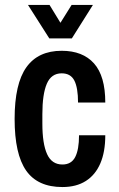

<svg xmlns="http://www.w3.org/2000/svg" viewBox="-20 -743 480 775"><path d="M232 12Q132 12 85.5 -54.5Q39 -121 39 -263Q39 -405 86.5 -471.5Q134 -538 229 -538Q314 -538 359.5 -487Q405 -436 405 -329H295Q295 -389 280 -418Q265 -447 229 -447Q187 -447 169 -405Q151 -363 151 -282V-244Q151 -163 170 -121Q189 -79 232 -79Q268 -79 283.5 -109Q299 -139 299 -197H405Q405 -130 385 -83.5Q365 -37 326.5 -12.5Q288 12 232 12ZM179 -588 93 -723H180L224 -651L269 -723H355L270 -588Z"/></svg>

Font: Archivo Narrow SemiBold
Style: Regular
Weight: 600
Designer: Hector Gatti
Foundry: Omnibus-Type
Version: Version 3.002